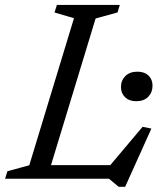

<svg xmlns="http://www.w3.org/2000/svg" viewBox="-38 -702 645 754"><path d="M337.5 -629.5 146 0H-18L-9 -29.5L77 -53L252.5 -630.5L176 -653L185.5 -682.5H432.5L423.5 -653ZM379 -34.5 522 -204 556.5 -197 453.5 31.5H428L390 0H88.5L106.5 -53.5H425ZM496.5 -304.5Q469.5 -304.5 453.2 -320.2Q437 -336 437 -360Q437 -386 454.2 -403.2Q471.5 -420.5 502 -420.5Q529.5 -420.5 545.2 -405.2Q561 -390 561 -365.5Q561 -339.5 544.2 -322Q527.5 -304.5 496.5 -304.5Z"/></svg>

Font: Newsreader 14pt
Style: Italic
Weight: 400
Italic angle: -17°
Designer: Hugues Gentile
Foundry: Production Type
Version: Version 1.003